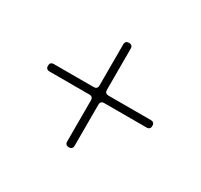

<svg xmlns="http://www.w3.org/2000/svg" viewBox="-99 -654 699 669"><g transform="rotate(30 250.5 -320.0)"><path d="M260 -125Q260 -110 245 -110Q230 -110 230 -125V-290Q230 -305 215 -305H55Q40 -305 40 -320Q40 -335 55 -335H215Q230 -335 230 -350V-515Q230 -530 245 -530Q260 -530 260 -515V-350Q260 -335 275 -335H445Q460 -335 460 -320Q460 -305 445 -305H275Q260 -305 260 -290Z"/></g></svg>

Font: Nixie One
Style: Regular
Weight: 400
Designer: Jovanny Lemonad
Foundry: Jovanny Lemonad
Version: Version 1.000 2011 initial release